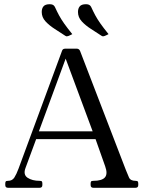

<svg xmlns="http://www.w3.org/2000/svg" viewBox="-20 -891 682 911"><path d="M577 -85Q585 -65 592 -49Q599 -33 623 -33Q632 -33 634 -29.5Q636 -26 636 -20V-13Q636 0 623 0H423Q410 0 410 -13V-20Q410 -26 412 -29.5Q414 -33 423 -33Q464 -33 478 -49.5Q492 -66 479 -102L427 -249L453 -231H136L159 -251L101 -94Q89 -62 111 -47.5Q133 -33 168 -33Q177 -33 179 -29.5Q181 -26 181 -20V-13Q181 0 168 0H18Q5 0 5 -13V-20Q5 -26 7 -29.5Q9 -33 18 -33Q38 -33 48 -48.5Q58 -64 68 -91L274 -649Q277 -660 289 -660H345Q355 -660 360 -649ZM162 -261 163 -268H425L424 -256L284 -633H299ZM495 -729 485 -724Q475 -719 471 -719Q469 -718 466.5 -719Q464 -720 462 -721Q438 -737 412 -753.5Q386 -770 368 -789.5Q350 -809 350 -834Q350 -851 358.5 -861Q367 -871 388 -871Q396 -871 402 -868.5Q408 -866 412 -859Q423 -835 432.5 -817.5Q442 -800 456 -780Q470 -760 495 -729ZM323 -729 313 -724Q303 -719 299 -719Q297 -718 294.5 -719Q292 -720 290 -721Q266 -737 240 -753.5Q214 -770 196 -789.5Q178 -809 178 -834Q178 -851 186.5 -861Q195 -871 216 -871Q224 -871 230 -868.5Q236 -866 240 -859Q251 -835 260.5 -817.5Q270 -800 284 -780Q298 -760 323 -729Z"/></svg>

Font: Young Serif Light
Style: Regular
Weight: 300
Designer: Bastien Sozeau
Foundry: NBR — Bastien Sozeau
Version: Version 5.001